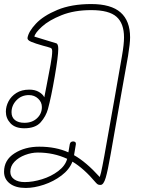

<svg xmlns="http://www.w3.org/2000/svg" viewBox="-25 -624 747 949"><path d="M618 -439Q618 -410 608 -348L575 -163L522 138Q508 219 497.5 254.5Q487 290 472 290Q464 290 459.5 288Q455 286 448 278Q390 209 333 175Q318 214 279 243.5Q240 273 192 289Q144 305 102 305Q52 305 23.5 283Q-5 261 -5 225Q-5 167 46.5 134Q98 101 169 101Q251 101 313 129L320 88Q323 75 337 75Q343 75 347 78.5Q351 82 350 89L341 143Q400 176 468 251Q474 235 481.5 195Q489 155 491 145L495 122Q515 13 542 -142L578 -348Q588 -405 588 -439Q588 -508 551 -541Q514 -574 426 -574Q342 -574 279.5 -549Q217 -524 182.5 -492.5Q148 -461 145 -443L253 -410Q263 -407 263 -382Q263 -347 245.5 -245.5Q228 -144 212 -85Q202 -49 176 -19.5Q150 10 95 10Q50 10 27 -14.5Q4 -39 4 -72Q4 -98 17 -123Q30 -148 56 -164.5Q82 -181 120 -181Q148 -181 167.5 -169.5Q187 -158 194 -143L207 -210Q217 -261 225 -305Q233 -349 233 -370Q233 -384 226 -387Q209 -393 188 -398Q149 -409 129 -417.5Q109 -426 111 -437Q116 -468 152.5 -507Q189 -546 258.5 -575Q328 -604 426 -604Q524 -604 571 -562.5Q618 -521 618 -439ZM182 -95Q182 -119 163.5 -136.5Q145 -154 118 -154Q81 -154 56.5 -128.5Q32 -103 32 -69Q32 -44 49 -30.5Q66 -17 96 -17Q134 -17 158 -39.5Q182 -62 182 -95ZM307 161Q240 130 162 130Q131 130 99 142Q67 154 46.5 175.5Q26 197 26 225Q26 249 45.5 262.5Q65 276 97 276Q137 276 182.5 262Q228 248 263 221.5Q298 195 307 161Z"/></svg>

Font: Mali ExtraLight
Style: Italic
Weight: 275
Italic angle: -10°
Version: Version 1.000; ttfautohint (v1.6)